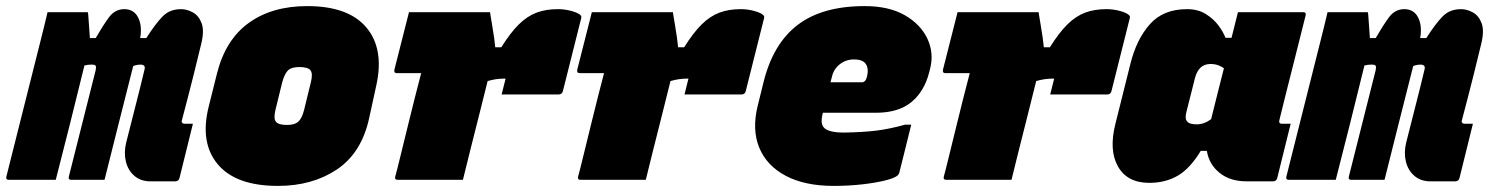

<svg xmlns="http://www.w3.org/2000/svg" viewBox="-62 -590 4886 630"><path d="M94 -550H226Q227 -550 228 -535Q229 -520 230.5 -500Q232 -480 233 -465H252Q275 -505 295 -532.5Q315 -560 346 -560Q377 -560 391 -533Q405 -506 398 -465H418Q448 -512 471.5 -536Q495 -560 532 -560Q551 -560 570.5 -549.5Q590 -539 599.5 -514Q609 -489 598 -445Q584 -387 573.5 -345Q563 -303 554 -268.5Q545 -234 535 -196Q533 -190 536 -187Q538 -184 543 -184H571Q560 -140 549 -95Q538 -50 527 -6Q524 5 513 5H431Q400 5 379 -13Q358 -31 351 -60Q344 -89 352 -122Q370 -194 384.5 -250Q399 -306 412 -361Q417 -378 399 -378Q391 -378 383.5 -376Q376 -374 375 -373Q353 -285 328 -187Q303 -89 281 0H172Q161 0 164 -11Q186 -98 208 -185.5Q230 -273 252 -360Q254 -370 252 -374Q250 -378 239 -378Q231 -378 224.5 -377Q218 -376 215 -375Q192 -281 168.5 -187Q145 -93 121 0H-33Q-44 0 -41 -11L70 -452Q77 -479 83 -504Q89 -529 94 -550Z M946 -570Q1081 -570 1140 -500Q1199 -430 1173 -311L1149 -201Q1124 -88 1043.5 -34Q963 20 850 20Q712 20 652.5 -51Q593 -122 623 -241L650 -349Q678 -460 754.5 -515Q831 -570 946 -570ZM920 -370Q895 -370 883.5 -359.5Q872 -349 864 -320L842 -230Q835 -202 843 -191Q851 -180 880 -180Q905 -180 917 -191Q929 -202 936 -230L958 -320Q965 -348 957 -359Q949 -370 920 -370Z M1280 -550H1546Q1546 -550 1548 -536.5Q1550 -523 1553.5 -503.5Q1557 -484 1559.5 -465Q1562 -446 1563 -435H1583Q1613 -483 1640.5 -510Q1668 -537 1698.5 -548.5Q1729 -560 1769 -560Q1791 -560 1813 -554Q1835 -548 1843 -540Q1847 -536 1845 -530L1785 -291Q1782 -280 1771 -280H1584L1586 -288Q1589 -299 1591.5 -310Q1594 -321 1597 -332H1591Q1565 -332 1538 -324Q1523 -264 1509 -208Q1495 -152 1481 -97Q1475 -73 1469 -48.5Q1463 -24 1457 0H1243Q1232 0 1235 -11Q1236 -13 1242 -37.5Q1248 -62 1257.5 -100.5Q1267 -139 1278 -184Q1289 -229 1300 -272.5Q1311 -316 1320 -350H1240Q1230 -350 1232 -361Z M1880 -550H2146Q2146 -550 2148 -536.5Q2150 -523 2153.5 -503.5Q2157 -484 2159.5 -465Q2162 -446 2163 -435H2183Q2213 -483 2240.5 -510Q2268 -537 2298.5 -548.5Q2329 -560 2369 -560Q2391 -560 2413 -554Q2435 -548 2443 -540Q2447 -536 2445 -530L2385 -291Q2382 -280 2371 -280H2184L2186 -288Q2189 -299 2191.5 -310Q2194 -321 2197 -332H2191Q2165 -332 2138 -324Q2123 -264 2109 -208Q2095 -152 2081 -97Q2075 -73 2069 -48.5Q2063 -24 2057 0H1843Q1832 0 1835 -11Q1836 -13 1842 -37.5Q1848 -62 1857.5 -100.5Q1867 -139 1878 -184Q1889 -229 1900 -272.5Q1911 -316 1920 -350H1840Q1830 -350 1832 -361Z M2775 -570Q2855 -570 2907 -540Q2959 -510 2981 -463Q3003 -416 2990 -365L2987 -353Q2971 -290 2928.5 -255Q2886 -220 2812 -220H2638Q2634 -206 2634 -193.5Q2634 -181 2640 -173Q2654 -155 2707 -155Q2770 -156 2814 -161.5Q2858 -167 2908 -181H2928Q2918 -141 2908.5 -102Q2899 -63 2889 -24Q2888 -19 2884 -15Q2875 -6 2843 2Q2811 10 2766.5 15Q2722 20 2674 20Q2579 20 2516.5 -13Q2454 -46 2429.5 -105Q2405 -164 2424 -242L2443 -319Q2474 -446 2555 -508Q2636 -570 2775 -570ZM2740 -395Q2714 -395 2694 -379.5Q2674 -364 2668 -339L2663 -320H2767Q2772 -320 2776 -324Q2780 -328 2783 -339Q2789 -365 2779 -380Q2769 -395 2740 -395Z M3080 -550H3346Q3346 -550 3348 -536.5Q3350 -523 3353.5 -503.5Q3357 -484 3359.5 -465Q3362 -446 3363 -435H3383Q3413 -483 3440.5 -510Q3468 -537 3498.5 -548.5Q3529 -560 3569 -560Q3591 -560 3613 -554Q3635 -548 3643 -540Q3647 -536 3645 -530L3585 -291Q3582 -280 3571 -280H3384L3386 -288Q3389 -299 3391.5 -310Q3394 -321 3397 -332H3391Q3365 -332 3338 -324Q3323 -264 3309 -208Q3295 -152 3281 -97Q3275 -73 3269 -48.5Q3263 -24 3257 0H3043Q3032 0 3035 -11Q3036 -13 3042 -37.5Q3048 -62 3057.5 -100.5Q3067 -139 3078 -184Q3089 -229 3100 -272.5Q3111 -316 3120 -350H3040Q3030 -350 3032 -361Z M3833 -560Q3869 -560 3894.5 -544Q3920 -528 3936 -506.5Q3952 -485 3959 -466H3979Q3984 -487 3989.5 -508Q3995 -529 4000 -550H4214Q4225 -550 4222 -539Q4201 -454 4179 -368Q4157 -282 4136 -196Q4133 -184 4144 -184H4173Q4162 -140 4151 -95Q4140 -50 4129 -6Q4126 5 4115 5H4028Q3974 5 3939.5 -23Q3905 -51 3898 -95H3878Q3843 -37 3802.5 -13.5Q3762 10 3709 10Q3637 10 3606.5 -43.5Q3576 -97 3598 -184L3647 -380Q3667 -461 3711 -510.5Q3755 -560 3833 -560ZM3833 -192Q3840 -182 3865 -182Q3889 -182 3912 -199Q3922 -238 3932.5 -281Q3943 -324 3954 -366Q3946 -372 3935 -376Q3924 -380 3910 -380Q3871 -380 3859 -334L3831 -223Q3825 -201 3833 -192Z M4294 -550H4426Q4427 -550 4428 -535Q4429 -520 4430.5 -500Q4432 -480 4433 -465H4452Q4475 -505 4495 -532.5Q4515 -560 4546 -560Q4577 -560 4591 -533Q4605 -506 4598 -465H4618Q4648 -512 4671.5 -536Q4695 -560 4732 -560Q4751 -560 4770.5 -549.5Q4790 -539 4799.5 -514Q4809 -489 4798 -445Q4784 -387 4773.5 -345Q4763 -303 4754 -268.5Q4745 -234 4735 -196Q4733 -190 4736 -187Q4738 -184 4743 -184H4771Q4760 -140 4749 -95Q4738 -50 4727 -6Q4724 5 4713 5H4631Q4600 5 4579 -13Q4558 -31 4551 -60Q4544 -89 4552 -122Q4570 -194 4584.5 -250Q4599 -306 4612 -361Q4617 -378 4599 -378Q4591 -378 4583.5 -376Q4576 -374 4575 -373Q4553 -285 4528 -187Q4503 -89 4481 0H4372Q4361 0 4364 -11Q4386 -98 4408 -185.5Q4430 -273 4452 -360Q4454 -370 4452 -374Q4450 -378 4439 -378Q4431 -378 4424.5 -377Q4418 -376 4415 -375Q4392 -281 4368.5 -187Q4345 -93 4321 0H4167Q4156 0 4159 -11L4270 -452Q4277 -479 4283 -504Q4289 -529 4294 -550Z"/></svg>

Font: Recursive Mn Lnr St XBk
Style: Italic
Weight: 1000
Italic angle: -15°
Monospace: yes
Version: Version 1.079;hotconv 1.0.112;makeotfexe 2.5.65598; ttfautoh